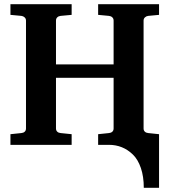

<svg xmlns="http://www.w3.org/2000/svg" viewBox="-20 -691 809 916"><path d="M738.8 205.1H666Q666 151.4 652.1 110.6Q638.2 69.8 614 46.4Q589.8 22.9 561.3 11.5Q532.7 0 500 0H448.2V-50.8L500 -56.2Q509.8 -57.1 515.9 -62.7Q522 -68.4 522 -78.1V-319.8H247.1V-78.1Q247.1 -68.4 253.2 -62.7Q259.3 -57.1 269 -56.2L321.8 -50.8V0H29.8V-50.8L82 -56.2Q91.8 -57.1 97.9 -62.7Q104 -68.4 104 -78.1V-592.8Q104 -602.1 97.4 -608.2Q90.8 -614.3 82 -615.2L29.8 -620.1V-670.9H321.8V-620.1L269 -615.2Q259.8 -614.3 253.4 -608.4Q247.1 -602.5 247.1 -592.8V-383.8H522V-592.8Q522 -602.5 515.6 -608.4Q509.3 -614.3 500 -615.2L448.2 -620.1V-670.9H738.8V-620.1L687 -615.2Q678.2 -614.3 671.6 -608.2Q665 -602.1 665 -592.8V-78.1Q665 -68.4 671.1 -62.7Q677.2 -57.1 687 -56.2L738.8 -50.8Z"/></svg>

Font: Veleka
Style: Bold
Weight: 700
Designer: Stefan Peev, Context Ltd, 2016; SIL International, 1997-2014.
Foundry: Stefan Peev, Context Ltd, 2016
Version: Version 1.000